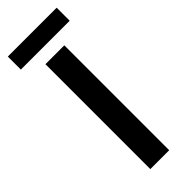

<svg xmlns="http://www.w3.org/2000/svg" viewBox="-278 -878 906 906"><g transform="rotate(-45 175.0 -425.5)"><path d="M112 -700H238V0H112ZM12 -851H338V-764H12Z"/></g></svg>

Font: Krub SemiBold
Style: Regular
Weight: 600
Version: Version 1.000; ttfautohint (v1.6)